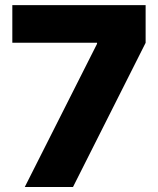

<svg xmlns="http://www.w3.org/2000/svg" viewBox="-20 -748 632 768"><path d="M79.1 0H272L562.5 -576.7V-727.5H29.3V-577.1H368.2V-572.8Z"/></svg>

Font: Raveo ExtraBold
Style: Regular
Weight: 800
Designer: Jakub Foglar, Rasmus Andersson (Inter)
Foundry: Jakubfoglar.com
Version: Version 1.100;Glyphs 3.2.3 (3260)